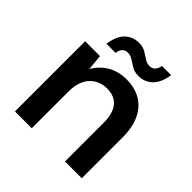

<svg xmlns="http://www.w3.org/2000/svg" viewBox="-183 -829 969 969"><g transform="rotate(45 301.5 -344.0)"><path d="M67 0V-501H173L181 -416Q205 -460 248.5 -486.5Q292 -513 350 -513Q411 -513 454 -487.5Q497 -462 520.5 -412.5Q544 -363 544 -289V0H424V-278Q424 -342 396.5 -376.5Q369 -411 313 -411Q277 -411 248 -393.5Q219 -376 203 -343.5Q187 -311 187 -264V0ZM381 -567Q353 -567 333.5 -578.5Q314 -590 297 -601.5Q280 -613 260 -613Q243 -613 231.5 -602Q220 -591 217 -568H152Q161 -630 191 -659Q221 -688 265 -688Q293 -688 312.5 -676.5Q332 -665 349 -653.5Q366 -642 386 -642Q403 -642 414.5 -653.5Q426 -665 429 -687H495Q486 -626 455.5 -596.5Q425 -567 381 -567Z"/></g></svg>

Font: DM Sans 18pt SemiBold
Style: Regular
Weight: 600
Designer: Colophon Foundry, Jonny Pinhorn
Foundry: Colophon Foundry
Version: Version 4.004;gftools[0.9.30]